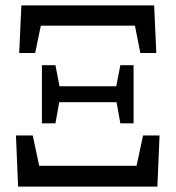

<svg xmlns="http://www.w3.org/2000/svg" viewBox="-20 -690 649 710"><path d="M47 0 39 -189H101L125 -77H485L509 -189H570L562 0ZM425 -234 411 -312H199L185 -234H135V-449H185L200 -371H410L425 -449H474V-234ZM51 -494 59 -670H550L558 -494H499L479 -595H131L110 -494Z"/></svg>

Font: Source Serif 4 SmText
Style: Regular
Weight: 400
Designer: Frank Grießhammer
Foundry: Adobe
Version: Version 4.005;hotconv 1.1.0;makeotfexe 2.6.0